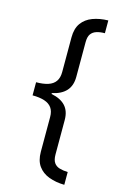

<svg xmlns="http://www.w3.org/2000/svg" viewBox="-138 -851 667 1046"><g transform="rotate(15 195.5 -328.5)"><path d="M44 -365Q84 -365 111.5 -374Q139 -383 153 -403Q167 -423 167 -455V-651Q167 -701 189 -731.5Q211 -762 249.5 -776.5Q288 -791 337 -792V-720Q310 -720 290 -713.5Q270 -707 259 -691.5Q248 -676 248 -645V-450Q248 -400 221 -370.5Q194 -341 142 -330V-325Q194 -315 221 -286Q248 -257 248 -206V-13Q248 18 259 34Q270 50 290 56Q310 62 337 63V135Q288 134 249.5 119.5Q211 105 189 74.5Q167 44 167 -6V-201Q167 -234 153 -253.5Q139 -273 111.5 -282Q84 -291 44 -291Z"/></g></svg>

Font: lkannada05
Style: Book
Weight: 400
Designer: Jelle Bosma - Monotype Design Team
Foundry: Monotype Imaging Inc.
Version: Version 2.003